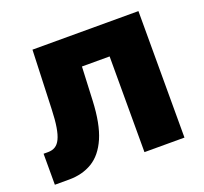

<svg xmlns="http://www.w3.org/2000/svg" viewBox="-99 -650 810 764"><g transform="rotate(-20 306.0 -268.0)"><path d="M9.8 0V-131.3H28.8Q46.9 -131.3 59.6 -139.2Q72.3 -147 80.8 -164.8Q89.4 -182.6 94.2 -212.4Q99.1 -242.2 100.6 -285.6L109.9 -535.6H558.6V0H389.2V-405.3H272L265.6 -263.7Q261.2 -166 236.1 -108.4Q210.9 -50.8 168.7 -25.4Q126.5 0 70.3 0Z"/></g></svg>

Font: Inter 20pt ExtraBold
Style: Regular
Weight: 800
Version: Version 4.001;git-66647c0bb